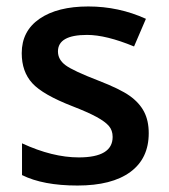

<svg xmlns="http://www.w3.org/2000/svg" viewBox="-20 -570 527 600"><path d="M444.8 -153.8Q444.8 -74.7 387.2 -32.5Q329.6 9.8 222.2 9.8Q114.3 9.8 48.8 -22.9V-122.1Q144 -78.1 226.1 -78.1Q332 -78.1 332 -142.1Q332 -162.6 320.3 -176.3Q308.6 -189.9 281.7 -204.6Q254.9 -219.2 207 -237.8Q113.8 -273.9 80.8 -310.1Q47.9 -346.2 47.9 -403.8Q47.9 -473.1 103.8 -511.5Q159.7 -549.8 255.9 -549.8Q351.1 -549.8 436 -511.2L398.9 -424.8Q311.5 -460.9 252 -460.9Q161.1 -460.9 161.1 -409.2Q161.1 -383.8 184.8 -366.2Q208.5 -348.6 288.1 -317.9Q355 -292 385.3 -270.5Q415.5 -249 430.2 -220.9Q444.8 -192.9 444.8 -153.8Z"/></svg>

Font: f2_46825          
Style: Regular
Weight: 600
Foundry: Ascender Corporation
Version: Version 1.10